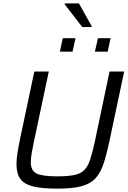

<svg xmlns="http://www.w3.org/2000/svg" viewBox="-20 -1113 761 1141"><path d="M321 8Q230 8 177 -5Q124 -18 101 -49.5Q78 -81 78 -137Q78 -168 84.5 -208.5Q91 -249 102 -301L184 -688H270L181 -269Q173 -230 168 -200.5Q163 -171 163 -149Q163 -99 197 -82Q231 -65 320 -65Q383 -65 421.5 -73Q460 -81 481.5 -103Q503 -125 516 -165.5Q529 -206 543 -269L631 -688H718L636 -301Q617 -208 598 -148Q579 -88 548 -54Q517 -20 463 -6Q409 8 321 8ZM544 -806 562 -886H637L620 -806ZM336 -806 353 -886H429L411 -806ZM469 -952 364 -1088 365 -1093H449L525 -957L524 -952Z"/></svg>

Font: Saira
Style: Italic
Weight: 400
Italic angle: -12°
Designer: Hector Gatti with collaboration of the Omnibus-Type team
Foundry: Omnibus-Type
Version: Version 1.100; ttfautohint (v1.8.3)